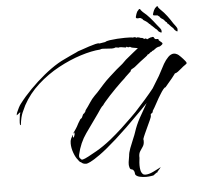

<svg xmlns="http://www.w3.org/2000/svg" viewBox="-59 -819 1051 1008"><g transform="rotate(-5 467.0 -314.5)"><path d="M709 125Q703 126 692.5 127.5Q682 129 670 129Q654 129 638 125.5Q622 122 615 113Q614 110 613.5 107.5Q613 105 613 104Q613 100 611 95Q606 84 597.5 83Q589 82 587 70Q586 66 585.5 63Q585 60 585 56Q585 44 587.5 32.5Q590 21 591 11Q592 -5 600.5 -28Q609 -51 619 -74Q629 -97 633 -110Q645 -147 663.5 -181Q682 -215 701 -247L707 -257L664 -213Q583 -131 527.5 -81.5Q472 -32 437.5 -7.5Q403 17 386 25Q369 33 364 33Q346 33 337 23Q336 22 335 22Q334 22 332 21Q329 19 326.5 15.5Q324 12 322 9Q310 -4 300.5 -30Q291 -56 291 -80Q291 -95 295 -104Q297 -107 300.5 -114.5Q304 -122 304 -124H305Q305 -110 308 -110Q311 -110 314.5 -121.5Q318 -133 318 -136Q318 -135 317.5 -135.5Q317 -136 317 -136H316Q315 -135 315 -133Q315 -131 313 -130Q310 -133 311 -135Q326 -156 331.5 -166Q337 -176 340.5 -183Q344 -190 351 -200Q353 -204 356.5 -205.5Q360 -207 362 -211Q365 -216 366.5 -221Q368 -226 372 -230Q374 -229 378.5 -235.5Q383 -242 383 -242L384 -247Q398 -265 410.5 -284.5Q423 -304 439 -320L454 -335L489 -374Q505 -392 526 -411Q547 -430 565 -446Q569 -450 573.5 -453Q578 -456 582 -460Q600 -474 608 -483Q616 -492 634 -506Q644 -514 659 -526.5Q674 -539 686 -548L681 -549L658 -553Q651 -554 645 -559Q640 -556 636 -557Q632 -557 628 -561L624 -557H622Q620 -557 610 -559Q600 -561 592 -561Q586 -561 584 -559Q581 -561 577 -561Q573 -561 570 -562Q563 -558 550 -558Q539 -558 525.5 -559.5Q512 -561 502 -561Q491 -561 488 -558Q443 -555 384.5 -536.5Q326 -518 266 -485.5Q206 -453 154.5 -406.5Q103 -360 71 -301Q64 -287 54 -264.5Q44 -242 39 -201Q39 -200 36.5 -199Q34 -198 34 -211Q34 -217 35 -226.5Q36 -236 38 -250V-251Q38 -255 40.5 -260Q43 -265 40 -266L22 -252Q21 -257 25.5 -268Q30 -279 36.5 -291.5Q43 -304 48 -310Q76 -347 112 -383.5Q148 -420 187 -452Q226 -484 263 -506Q280 -516 296.5 -523.5Q313 -531 329 -539Q331 -540 341 -544.5Q351 -549 361 -553.5Q371 -558 372 -559Q380 -561 396 -567Q412 -573 431 -579Q450 -585 465.5 -589Q481 -593 487 -590L518 -595Q525 -600 542.5 -602.5Q560 -605 582 -606.5Q604 -608 623 -608Q639 -608 650.5 -607.5Q662 -607 666 -605V-606Q668 -607 672 -607Q676 -607 678.5 -606Q681 -605 683 -603Q689 -606 694 -604Q697 -604 700 -602.5Q703 -601 706 -600H709Q714 -600 717.5 -597.5Q721 -595 724 -593Q729 -596 731 -595Q733 -595 735 -593.5Q737 -592 738 -590Q740 -591 750.5 -595.5Q761 -600 761 -598Q764 -600 768 -600Q774 -600 776.5 -593Q779 -586 789 -587H793Q799 -587 798 -583.5Q797 -580 804 -575Q809 -571 813 -567.5Q817 -564 817 -561Q817 -556 802 -547Q786 -545 776.5 -536.5Q767 -528 758 -526L757 -523Q750 -522 745.5 -516.5Q741 -511 734 -510Q732 -506 730.5 -505Q729 -504 723 -499Q708 -488 693 -476.5Q678 -465 664 -453Q661 -450 653.5 -446Q646 -442 643 -440Q638 -436 638.5 -433Q639 -430 633 -426Q632 -425 624 -417.5Q616 -410 608.5 -403Q601 -396 601 -395Q597 -392 583.5 -379Q570 -366 552.5 -348.5Q535 -331 518.5 -313Q502 -295 491 -282Q480 -269 479 -266Q471 -260 462.5 -247.5Q454 -235 448 -226Q411 -174 377.5 -127Q344 -80 330 -18Q329 -15 329 -10Q329 -2 333 1.5Q337 5 342 10Q350 9 360.5 4.5Q371 0 378 -4Q386 -8 421.5 -28Q457 -48 500 -82Q532 -108 563 -136.5Q594 -165 616 -187Q638 -209 644 -215Q671 -244 699 -276Q727 -308 745 -331L783 -393Q787 -399 795.5 -416.5Q804 -434 815.5 -454Q827 -474 841.5 -488.5Q856 -503 872 -503Q879 -503 889 -498Q894 -496 906.5 -483.5Q919 -471 928.5 -459Q938 -447 932 -444Q929 -442 926.5 -439.5Q924 -437 920 -435Q915 -432 905 -423Q895 -414 884.5 -406.5Q874 -399 868 -399Q868 -399 865 -394.5Q862 -390 850 -375Q838 -360 812 -330Q809 -332 800.5 -321.5Q792 -311 784 -297.5Q776 -284 772 -278Q761 -259 753.5 -244.5Q746 -230 735 -213V-211Q735 -205 730.5 -202.5Q726 -200 723 -196Q723 -192 723 -189Q723 -186 722 -182Q722 -180 715.5 -166Q709 -152 700.5 -133.5Q692 -115 684 -97.5Q676 -80 673 -70Q674 -67 674 -64Q674 -61 674 -58Q674 -42 666.5 -31Q659 -20 651.5 -8.5Q644 3 644 20Q645 24 643 37.5Q641 51 641 66Q641 79 643.5 91.5Q646 104 654 112Q659 117 668 117Q686 117 709 106Q732 95 739 91L750 85Q750 86 750.5 86.5Q751 87 749 87Q748 90 738.5 100Q729 110 730 113Q729 112 726.5 111.5Q724 111 725 113ZM899 -617Q898 -617 898 -618Q896 -620 894 -620.5Q892 -621 890 -624Q886 -626 883 -632Q880 -638 875 -641Q875 -641 874.5 -641Q874 -641 874 -642Q870 -645 862 -654.5Q854 -664 850 -665Q850 -665 850.5 -666Q851 -667 850 -668L851 -669Q845 -671 842 -675.5Q839 -680 835 -684Q831 -688 827 -690Q823 -692 819 -696Q816 -698 814.5 -701.5Q813 -705 809 -706Q806 -710 802.5 -710.5Q799 -711 795 -711Q787 -711 784 -712Q781 -713 780.5 -717Q780 -721 781 -720Q781 -720 784 -729.5Q787 -739 794 -749Q797 -751 801 -755.5Q805 -760 809 -757Q811 -756 810.5 -754.5Q810 -753 811 -751L821 -740Q840 -722 855 -702Q870 -682 883 -661Q888 -654 893.5 -647Q899 -640 902 -632V-626Q902 -620 900.5 -618.5Q899 -617 899 -617ZM815 -618Q814 -618 814 -619Q812 -621 809.5 -621.5Q807 -622 805 -624Q801 -626 797.5 -632Q794 -638 789 -640Q789 -640 788.5 -640Q788 -640 788 -641Q784 -644 775.5 -653Q767 -662 763 -663Q763 -663 763 -664Q763 -665 762 -666L763 -667Q757 -668 754 -672.5Q751 -677 746 -680Q742 -684 738 -686Q734 -688 730 -691Q726 -693 724.5 -696.5Q723 -700 719 -701Q713 -706 706 -704.5Q699 -703 693 -705Q690 -706 689.5 -710Q689 -714 690 -713Q690 -713 692.5 -722.5Q695 -732 701 -742Q704 -744 707.5 -749Q711 -754 715 -751Q717 -750 717 -749Q717 -748 718 -746L728 -735Q748 -719 764.5 -700Q781 -681 796 -661Q801 -654 807 -647.5Q813 -641 817 -633Q818 -630 818 -626Q818 -621 816.5 -619.5Q815 -618 815 -618Z"/></g></svg>

Font: Cherish
Style: Regular
Weight: 400
Designer: Robert E. Leuschke
Foundry: Robert E. Leuschke
Version: Version 1.005